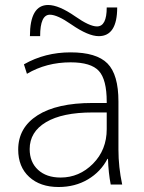

<svg xmlns="http://www.w3.org/2000/svg" viewBox="-20 -740 578 770"><path d="M282 -674Q339 -634 369 -634Q408 -634 408 -710H450Q450 -595 376 -595Q334 -595 266 -642Q210 -681 180 -681Q141 -681 141 -595H100Q100 -720 173 -720Q216 -720 282 -674ZM263 -530Q367 -530 411 -485.5Q455 -441 455 -333V-140Q455 -70 470 0H424Q415 -46 413 -103H411Q384 -51 332.5 -20.5Q281 10 215 10Q141 10 97 -30.5Q53 -71 53 -140Q53 -228 130.5 -277.5Q208 -327 351 -327H408V-332Q408 -421 376.5 -455.5Q345 -490 263 -490Q166 -490 88 -444L76 -482Q160 -530 263 -530ZM99 -142Q99 -90 132.5 -59Q166 -28 223 -28Q298 -28 353 -83.5Q408 -139 408 -222V-289H351Q230 -289 164.5 -250Q99 -211 99 -142Z"/></svg>

Font: Mplus 1p Light
Style: Regular
Weight: 300
Version: Version 1.061